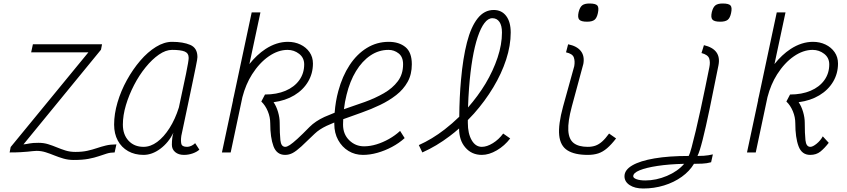

<svg xmlns="http://www.w3.org/2000/svg" viewBox="-20 -871 4840 1097"><path d="M411 -3Q450 -3 479 -9.5Q508 -16 533 -24.5Q558 -33 584.5 -39.5Q611 -46 645 -46L635 0Q611 0 590 6.5Q569 13 544.5 21.5Q520 30 486 36.5Q452 43 401 43Q370 43 342.5 35Q315 27 290.5 17Q266 7 241 -1Q216 -9 189 -9Q178 -9 166.5 -7.5Q155 -6 139 -4.5Q123 -3 98 -1.5Q73 0 35 0L41 -31L485 -572H158L168 -618H563L557 -587L114 -46Q133 -48 149.5 -51.5Q166 -55 200 -55Q230 -55 255.5 -47Q281 -39 305 -29Q329 -19 354.5 -11Q380 -3 411 -3Z M1095 -53 1119 -16Q1105 -3 1081 5.5Q1057 14 1031 14Q1000 14 981 -2Q962 -18 962 -44Q962 -65 964.5 -84Q967 -103 971 -113Q943 -56 896 -21Q849 14 800 14Q750 14 712 -7.5Q674 -29 653 -68Q632 -107 632 -159Q632 -220 651.5 -286Q671 -352 705 -413.5Q739 -475 781.5 -524.5Q824 -574 871 -603Q918 -632 963 -632Q1026 -632 1067 -614.5Q1108 -597 1108 -545Q1108 -541 1106 -527.5Q1104 -514 1098 -486Q1092 -458 1082 -408.5Q1072 -359 1055.5 -282Q1039 -205 1016 -95Q1012 -67 1016 -49.5Q1020 -32 1049 -32Q1060 -32 1072.5 -37.5Q1085 -43 1095 -53ZM800 -32Q840 -32 878 -60Q916 -88 948.5 -139Q981 -190 1002 -257Q1028 -376 1043 -450Q1058 -524 1058 -540Q1058 -567 1035.5 -576.5Q1013 -586 963 -586Q927 -586 888 -559Q849 -532 812 -486.5Q775 -441 746 -385Q717 -329 699.5 -270.5Q682 -212 682 -159Q682 -102 714.5 -67Q747 -32 800 -32Z M1778 -107Q1731 -61 1702 -34.5Q1673 -8 1652.5 3Q1632 14 1609 14Q1561 14 1542.5 -35.5Q1524 -85 1524 -167Q1524 -202 1510 -235.5Q1496 -269 1473 -291L1494 -331Q1561 -331 1611.5 -352.5Q1662 -374 1690 -413Q1718 -452 1718 -503Q1718 -541 1689 -563.5Q1660 -586 1623 -586Q1569 -586 1515.5 -549Q1462 -512 1420 -446Q1384 -389 1365 -316L1298 0H1248L1312 -300H1311Q1313 -311 1316 -321L1418 -800H1468L1405 -505Q1447 -558 1497 -591Q1560 -632 1625 -632Q1664 -632 1696.5 -616.5Q1729 -601 1748.5 -573Q1768 -545 1768 -508Q1768 -451 1740 -404Q1712 -357 1661.5 -326.5Q1611 -296 1543 -287Q1559 -264 1568.5 -231.5Q1578 -199 1578 -170Q1578 -108 1582 -70Q1586 -32 1610 -32Q1620 -32 1636 -42.5Q1652 -53 1679.5 -78Q1707 -103 1749 -146Q1782 -179 1834 -203Q1862 -215 1892 -227Q1897 -293 1913 -351Q1936 -436 1977.5 -499Q2019 -562 2076 -597Q2133 -632 2201 -632Q2260 -632 2296.5 -602Q2333 -572 2333 -504Q2333 -446 2309 -403Q2285 -360 2244 -328Q2203 -296 2152 -271.5Q2101 -247 2047 -228Q1992 -208 1941 -190Q1940 -175 1940 -159Q1940 -104 1975.5 -69.5Q2011 -35 2060 -35Q2094 -35 2130.5 -46Q2167 -57 2202.5 -77Q2238 -97 2266 -123L2292 -82Q2260 -53 2219.5 -31.5Q2179 -10 2136.5 2Q2094 14 2054 14Q2008 14 1971 -8.5Q1934 -31 1912 -71Q1890 -111 1890 -163Q1890 -167 1890 -171Q1867 -162 1846 -152Q1804 -132 1778 -107ZM1945 -246Q1945 -246 1945 -247Q2005 -267 2064.5 -288.5Q2124 -310 2173.5 -338.5Q2223 -367 2253 -407Q2283 -447 2283 -504Q2283 -546 2257.5 -566Q2232 -586 2200 -586Q2144 -586 2096.5 -554Q2049 -522 2014 -464.5Q1979 -407 1960 -329Q1950 -290 1945 -246Z M2733 14Q2675 14 2639 -28Q2603 -69 2603 -137Q2577 -114 2549 -93Q2474 -36 2393 0L2373 -42Q2449 -76 2520 -131Q2564 -165 2604 -204Q2605 -318 2614 -415Q2625 -539 2648 -628.5Q2671 -718 2709 -766Q2747 -814 2801 -814Q2846 -814 2872 -780Q2898 -746 2898 -685Q2898 -611 2872 -531Q2846 -451 2798.5 -372Q2751 -293 2688 -222Q2671 -203 2653 -185Q2653 -177 2653 -169Q2653 -108 2675 -70Q2697 -32 2733 -32Q2762 -32 2796 -53Q2830 -74 2855 -108L2895 -80Q2863 -38 2818.5 -12Q2774 14 2733 14ZM2654 -257Q2711 -322 2754 -393Q2798 -467 2823 -542Q2848 -617 2848 -685Q2848 -725 2833.5 -746Q2819 -767 2793 -767Q2769 -767 2748 -739.5Q2727 -712 2709.5 -660Q2692 -608 2679.5 -534.5Q2667 -461 2660 -369Q2656 -316 2654 -257Z M3338 14Q3263 14 3222 -12Q3181 -38 3175 -98.5Q3169 -159 3197 -262L3261 -493Q3266 -522 3258.5 -543Q3251 -564 3214 -572L3226 -618Q3276 -608 3298.5 -579.5Q3321 -551 3313 -506L3247 -262Q3224 -176 3227 -125.5Q3230 -75 3258 -53.5Q3286 -32 3338 -32Q3363 -32 3382.5 -39Q3402 -46 3420.5 -62.5Q3439 -79 3460 -108L3500 -80Q3473 -45 3448.5 -24Q3424 -3 3398 5.5Q3372 14 3338 14ZM3334 -747Q3300 -747 3289.5 -759Q3279 -771 3286 -802Q3293 -830 3306.5 -840.5Q3320 -851 3348 -851Q3383 -851 3393 -839.5Q3403 -828 3396 -796Q3390 -768 3376.5 -757.5Q3363 -747 3334 -747Z M3655 206Q3607 206 3577.5 186.5Q3548 167 3548 136Q3548 100 3592.5 74Q3637 48 3719.5 34Q3802 20 3915 20Q3921 10 3931.5 -29Q3942 -68 3955.5 -124.5Q3969 -181 3983 -246Q3997 -311 4010 -374Q4023 -437 4033 -487Q4039 -516 4032 -537Q4025 -558 3988 -568L4002 -613Q4103 -589 4085 -498Q4057 -357 4034.5 -249Q4012 -141 3994.5 -72Q3977 -3 3965 20Q3986 20 4000.5 19Q4015 18 4027.5 16Q4040 14 4053 11L4043 56Q4018 63 3991.5 64Q3965 65 3945 65Q3920 107 3875.5 139Q3831 171 3774 188.5Q3717 206 3655 206ZM3667 160Q3729 160 3790.5 134Q3852 108 3889 65Q3802 67 3736.5 77Q3671 87 3634.5 102Q3598 117 3598 136Q3598 146 3617 153Q3636 160 3667 160ZM4095 -747Q4061 -747 4050.5 -759Q4040 -771 4047 -802Q4054 -830 4067.5 -840.5Q4081 -851 4109 -851Q4144 -851 4154 -839.5Q4164 -828 4157 -796Q4151 -768 4137.5 -757.5Q4124 -747 4095 -747Z M4609 14Q4561 14 4542.5 -35.5Q4524 -85 4524 -167Q4524 -202 4510 -235.5Q4496 -269 4473 -291L4494 -331Q4561 -331 4611.5 -352.5Q4662 -374 4690 -413Q4718 -452 4718 -503Q4718 -541 4689 -563.5Q4660 -586 4623 -586Q4569 -586 4515.5 -549Q4462 -512 4420 -446Q4384 -389 4365 -316L4298 0H4248L4312 -300H4311Q4313 -311 4316 -321L4418 -800H4468L4405 -505Q4447 -558 4497 -591Q4560 -632 4625 -632Q4664 -632 4696.5 -616.5Q4729 -601 4748.5 -573Q4768 -545 4768 -508Q4768 -451 4740 -404Q4712 -357 4661.5 -326.5Q4611 -296 4543 -287Q4559 -264 4568.5 -231.5Q4578 -199 4578 -170Q4578 -108 4582 -70Q4586 -32 4610 -32Q4624 -32 4646 -50Q4668 -68 4681 -92L4715 -55Q4691 -24 4667.5 -5Q4644 14 4609 14Z"/></svg>

Font: Victor Mono Thin Thin
Style: Italic
Weight: 250
Italic angle: -12°
Monospace: yes
Version: Version 1.561;gftools[0.9.30]